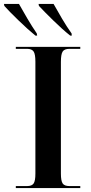

<svg xmlns="http://www.w3.org/2000/svg" viewBox="-40 -951 458 971"><path d="M40 0H366V-10H311Q286 -10 277 -23Q268 -36 268 -73V-638Q268 -677 277 -690.5Q286 -704 311 -704H366V-714H40V-704H97Q121 -704 130 -690.5Q139 -677 139 -639V-73Q139 -36 130 -23Q121 -10 97 -10H40ZM139 -771H148L146 -782Q122 -817 98.5 -857Q75 -897 56 -931H-20L-18 -921Q5 -895 53.5 -848Q102 -801 139 -771ZM315 -771H323L322 -782Q297 -817 273.5 -857Q250 -897 231 -931H155L157 -921Q181 -895 229 -848Q277 -801 315 -771Z"/></svg>

Font: Noto Serif Display Semi
Style: Regular
Weight: 600
Designer: Monotype Design Team
Foundry: Monotype Imaging Inc.
Version: Version 1.900